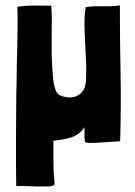

<svg xmlns="http://www.w3.org/2000/svg" viewBox="-20 -523 498 708"><path d="M291 -54Q292 -40 291.5 -29Q291 -18 293 -1Q294 4 312 4Q330 4 352.5 2.5Q375 1 396 -0.5Q417 -2 423 -2Q427 -134 424.5 -257Q422 -380 422 -503Q398 -500 384.5 -500Q371 -500 359.5 -500Q348 -500 334.5 -500Q321 -500 296 -497Q291 -464 291.5 -430.5Q292 -397 294 -363Q296 -329 297.5 -294Q299 -259 297 -225Q295 -198 283 -184.5Q271 -171 256 -166.5Q241 -162 225.5 -164.5Q210 -167 202 -171Q201 -172 200 -172Q199 -172 198 -173Q190 -179 185.5 -190Q181 -201 178.5 -215Q176 -229 175 -243.5Q174 -258 173 -270Q171 -297 170.5 -328Q170 -359 170.5 -390Q171 -421 171 -450Q171 -479 169 -502Q134 -502 106.5 -502.5Q79 -503 44 -498Q45 -470 45 -435Q45 -400 44 -362Q43 -324 42 -284Q41 -244 41 -207Q40 -193 40 -161.5Q40 -130 39.5 -90.5Q39 -51 39 -8.5Q39 34 39 70.5Q39 107 39.5 133Q40 159 40 164Q47 162 68 163Q89 164 112.5 164.5Q136 165 156 164.5Q176 164 181 158Q181 146 180.5 141Q180 136 179.5 131.5Q179 127 178.5 120.5Q178 114 177.5 100Q177 86 177 61.5Q177 37 177 -4Q193 -6 209.5 -8.5Q226 -11 241.5 -16Q257 -21 269.5 -30Q282 -39 291 -54Z"/></svg>

Font: Londrina Solid
Style: Regular
Weight: 400
Designer: Marcelo Magalhaes
Foundry: Marcelo Magalhães
Version: Version 1.002